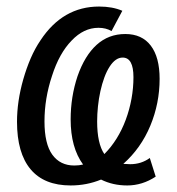

<svg xmlns="http://www.w3.org/2000/svg" viewBox="-20 -557 540 587"><path d="M456 -17Q415 10 369 10Q325 10 289 -8Q245 10 196 10Q115 10 73.5 -39.5Q32 -89 32 -185Q32 -247 51 -314Q61 -349 74 -379Q87 -409 104 -434Q172 -537 283 -537Q324 -537 354 -524L321 -462Q304 -472 281 -472Q236 -472 199 -433Q161 -394 139 -325Q116 -256 116 -186Q116 -117 140 -84Q164 -51 207 -51Q222 -51 234 -54Q196 -106 196 -192Q196 -261 217 -324Q239 -387 275.5 -420Q312 -453 363 -453Q414 -453 441 -417.5Q468 -382 468 -316Q468 -241 439.5 -172.5Q411 -104 357 -56L378 -55Q412 -55 438 -74ZM388 -321Q388 -381 355 -381Q333 -381 315 -353Q306 -339 299 -320Q292 -301 287 -278.5Q282 -256 279.5 -232Q277 -208 277 -186Q277 -118 299 -86Q320 -107 336.5 -133.5Q353 -160 364.5 -191Q376 -222 382 -255Q388 -288 388 -321Z"/></svg>

Font: Libra Sans Modern
Style: Italic
Weight: 400
Italic angle: -12°
Foundry: Stefan Peev, Context Ltd
Version: Version 1.000